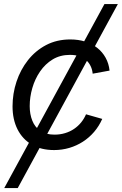

<svg xmlns="http://www.w3.org/2000/svg" viewBox="-20 -748 617 972"><path d="M1.5 204.1 508.8 -727.5H576.7L69.8 204.1ZM253.9 11.7Q188.5 11.7 141.4 -15.6Q94.2 -43 68.8 -93Q43.5 -143.1 43.5 -209.5Q43.5 -273.9 63.5 -334.5Q83.5 -395 121.6 -443.4Q159.7 -491.7 213.6 -520Q267.6 -548.3 335.9 -548.3Q377 -548.3 411.6 -537.4Q446.3 -526.4 472.4 -505.6Q498.5 -484.9 514.6 -455.8Q530.8 -426.8 534.7 -390.6L449.2 -375Q447.3 -396 438.7 -413.6Q430.2 -431.2 415.8 -443.8Q401.4 -456.5 381.1 -463.4Q360.8 -470.2 334 -470.2Q284.7 -470.2 246.8 -447.3Q209 -424.3 182.9 -386.2Q156.7 -348.1 143.6 -302.2Q130.4 -256.3 130.4 -210.9Q130.4 -169.9 143.6 -137Q156.7 -104 184.6 -85.2Q212.4 -66.4 255.9 -66.4Q284.2 -66.4 309.3 -74Q334.5 -81.5 355 -95.5Q375.5 -109.4 390.9 -128.4Q406.2 -147.5 415.5 -169.4L497.6 -146Q481.4 -109.4 456.5 -80.3Q431.6 -51.3 399.9 -30.8Q368.2 -10.3 331.1 0.7Q293.9 11.7 253.9 11.7Z"/></svg>

Font: Inter 17pt
Style: Italic
Weight: 400
Italic angle: -9.3988°
Version: Version 4.001;git-66647c0bb